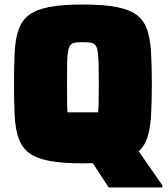

<svg xmlns="http://www.w3.org/2000/svg" viewBox="-20 -716 740 851"><path d="M462 115 244 -218H475L700 106V115ZM347 8Q256 8 198.5 -3Q141 -14 109 -38Q77 -62 62.5 -103Q48 -144 45 -203.5Q42 -263 42 -344Q42 -425 45 -484.5Q48 -544 62.5 -585Q77 -626 109 -650Q141 -674 198.5 -685Q256 -696 347 -696Q438 -696 495.5 -685Q553 -674 585.5 -650Q618 -626 632 -585Q646 -544 649.5 -484.5Q653 -425 653 -344Q653 -263 649.5 -203.5Q646 -144 632 -103Q618 -62 585.5 -38Q553 -14 495.5 -3Q438 8 347 8ZM347 -159Q368 -159 381.5 -161Q395 -163 402.5 -172Q410 -181 413 -200.5Q416 -220 417 -255Q418 -290 418 -344Q418 -398 417 -433Q416 -468 413 -487.5Q410 -507 402.5 -516Q395 -525 381.5 -527Q368 -529 347 -529Q326 -529 312.5 -527Q299 -525 292 -516Q285 -507 281.5 -487.5Q278 -468 277.5 -433Q277 -398 277 -344Q277 -290 277.5 -255Q278 -220 281.5 -200.5Q285 -181 292 -172Q299 -163 312.5 -161Q326 -159 347 -159Z"/></svg>

Font: Saira Thin Black
Style: Regular
Weight: 900
Version: Version 1.101